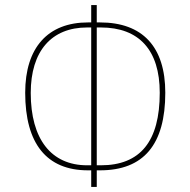

<svg xmlns="http://www.w3.org/2000/svg" viewBox="-20 -741 754 762"><path d="M326 -85C183 -85 102 -189 102 -372C102 -538 184 -632 326 -632H342V-85ZM380 -632C532 -632 614 -542 614 -373C614 -180 537 -85 380 -85H364V-632ZM329 -652C170 -652 80 -552 80 -373C80 -171 165 -65 329 -65H342V1H364V-65H377C550 -65 636 -167 636 -373C636 -555 546 -652 377 -652H364V-721H342V-652Z"/></svg>

Font: Perun Thin
Style: Regular
Weight: 100
Foundry: Copyright (c) Stefan Peev, Context Ltd, 2016
Version: Version 1.089